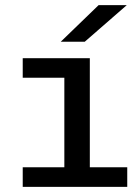

<svg xmlns="http://www.w3.org/2000/svg" viewBox="-20 -726 540 746"><path d="M68.3 0V-76.1H230V-423.9H68.3V-500H329V-76.1H474.4V0ZM309.4 -563.9H216.1L363.1 -706H472.5Z"/></svg>

Font: Trispace Thin
Style: Regular
Weight: 100
Designer: Tyler Finck
Foundry: Etcetera Type Company
Version: Version 1.210